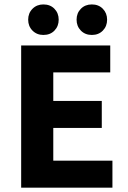

<svg xmlns="http://www.w3.org/2000/svg" viewBox="-20 -860 588 880"><path d="M77 0V-651.7H485.3V-528.3H224.2V-397.3H446.5V-273.6H224.2V-123.7H495.3V0ZM178.8 -699.8Q148.7 -699.8 128.9 -719.8Q109.1 -739.8 109.1 -769.8Q109.1 -799.7 128.9 -819.7Q148.7 -839.7 178.8 -839.7Q210.3 -839.7 229.6 -819.7Q249 -799.7 249 -769.8Q249 -739.8 229.6 -719.8Q210.3 -699.8 178.8 -699.8ZM400.9 -699.8Q370.3 -699.8 350.6 -719.8Q331 -739.8 331 -769.8Q331 -799.7 350.6 -819.7Q370.3 -839.7 400.9 -839.7Q432 -839.7 451.4 -819.7Q470.9 -799.7 470.9 -769.8Q470.9 -739.8 451.4 -719.8Q432 -699.8 400.9 -699.8Z"/></svg>

Font: Mada
Style: Regular
Weight: 400
Designer: Khaled Hosny
Version: Version 1.5